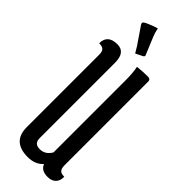

<svg xmlns="http://www.w3.org/2000/svg" viewBox="-282 -867 898 898"><g transform="rotate(45 167.0 -418.0)"><path d="M213 -568Q213 -617 206 -650Q240 -654 275 -654Q292 -654 292 -639V-85Q292 -64 300 -55Q308 -46 329 -46Q330 -20 315.5 -5Q301 10 274 10Q232 10 220 -21Q192 10 143 10Q41 10 41 -86V-565Q41 -586 32.5 -594.5Q24 -603 3 -603Q3 -660 67 -660Q120 -660 120 -591V-92Q120 -56 156.5 -56Q193 -56 213 -91ZM195 -720Q197 -717 197 -713Q197 -709 192 -706L156 -688Q149 -701 138 -718L80 -803Q77 -808 77 -812Q77 -819 102.5 -829.5Q128 -840 138 -843L148 -846Q152 -823 161 -802Z"/></g></svg>

Font: el_Medula One
Style: Regular
Weight: 400
Designer: Luciano Vergara
Foundry: Luciano Vergara
Version: Version 1.002 August 17, 2020